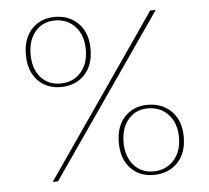

<svg xmlns="http://www.w3.org/2000/svg" viewBox="-51 -744 880 807"><g transform="rotate(-5 389.5 -341.0)"><path d="M140 0 611 -682H634L162 0ZM208 -394Q169 -394 138.5 -412Q108 -430 91 -463Q74 -496 74 -542Q74 -588 91 -621Q108 -654 138.5 -672Q169 -690 208 -690Q270 -690 308.5 -650.5Q347 -611 347 -542Q347 -473 308.5 -433.5Q270 -394 208 -394ZM208 -409Q261 -409 294 -445Q327 -481 327 -542Q327 -602 294 -638.5Q261 -675 208 -675Q157 -675 125.5 -638.5Q94 -602 94 -542Q94 -481 125.5 -445Q157 -409 208 -409ZM565 8Q506 8 468.5 -31.5Q431 -71 431 -140Q431 -209 468.5 -248.5Q506 -288 565 -288Q627 -288 666 -248.5Q705 -209 705 -140Q705 -71 666 -31.5Q627 8 565 8ZM565 -7Q618 -7 651.5 -43.5Q685 -80 685 -140Q685 -200 651.5 -236.5Q618 -273 565 -273Q514 -273 482.5 -236.5Q451 -200 451 -140Q451 -80 482.5 -43.5Q514 -7 565 -7Z"/></g></svg>

Font: Montagu Slab 144pt Thin
Style: Regular
Weight: 250
Version: Version 1.000